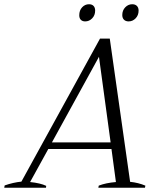

<svg xmlns="http://www.w3.org/2000/svg" viewBox="-52 -886 749 906"><path d="M322 -814Q322 -837 335.5 -851.5Q349 -866 368 -866Q382 -866 389.5 -858Q397 -850 397 -836Q397 -814 383 -799.5Q369 -785 350 -785Q337 -785 329.5 -792.5Q322 -800 322 -814ZM525 -815Q525 -837 539 -851.5Q553 -866 572 -866Q586 -866 594 -858Q602 -850 602 -836Q602 -814 588 -799.5Q574 -785 555 -785Q541 -785 533 -793Q525 -801 525 -815ZM634 -10 632 0H412L414 -10Q447 -23 495 -27L474 -183H176L90 -27Q139 -22 166 -9L165 0H-32L-30 -11Q10 -25 49 -29L420 -704H466L562 -28Q601 -24 634 -10ZM470 -214 415 -618 193 -214Z"/></svg>

Font: Trirong Light
Style: Italic
Weight: 300
Italic angle: -12°
Designer: Katatrad Team
Foundry: CadsonDemak
Version: Version 1.001